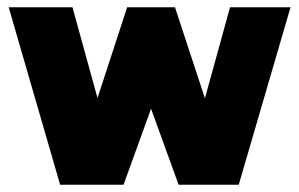

<svg xmlns="http://www.w3.org/2000/svg" viewBox="-20 -510 825 530"><path d="M146 0 4 -490H180L289 -95H202L331 -490H463L593 -95H506L615 -490H782L639 0H473L364 -301H430L321 0Z"/></svg>

Font: Gabarito Black
Style: Regular
Weight: 900
Designer: Leandro Assis / Alvaro Franca / Felipe Casaprima
Foundry: Naipe Foundry
Version: Version 1.000